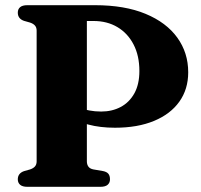

<svg xmlns="http://www.w3.org/2000/svg" viewBox="-20 -720 773 740"><path d="M705.4 -441.4Q705.4 -376 671.2 -328.2Q637.1 -280.3 573.7 -254Q510.3 -227.7 423.2 -227.7Q365.9 -227.7 320 -240Q274.1 -252.3 238.6 -274.3L245.8 -328Q264.4 -315.1 283.6 -306.7Q302.9 -298.3 324.3 -294.2Q345.7 -290.1 370.2 -290.1Q411.8 -290.1 445 -307.6Q478.3 -325.2 497.8 -360.1Q517.2 -395.1 517.2 -446.3Q517.2 -505.5 494.7 -548.7Q472.3 -591.9 432.6 -615.5Q393 -639.1 340.4 -639.1H314.8V-98Q314.8 -86.1 320.7 -77.8Q326.6 -69.6 340.1 -67L377 -60.7Q391.4 -57.8 397.6 -50.3Q403.9 -42.8 403.9 -28.8Q403.9 -15.7 394.9 -7.8Q386 0 367 0H85.5Q66.6 0 57.6 -7.8Q48.6 -15.7 48.6 -28.8Q48.6 -51.9 72.3 -60.3L95.9 -67Q108.6 -71.3 114.9 -78.7Q121.2 -86.1 121.2 -98V-602Q121.2 -613.9 114.9 -621.3Q108.6 -628.7 95.9 -633L72.3 -639.7Q48.6 -648.1 48.6 -671.2Q48.6 -684.8 57.6 -692.4Q66.6 -700 85.5 -700H346Q460.7 -700 540.9 -666.7Q621.2 -633.4 663.3 -575Q705.4 -516.6 705.4 -441.4Z"/></svg>

Font: Fraunces
Style: Regular
Weight: 900
Version: Version 1.000;[b76b70a41]